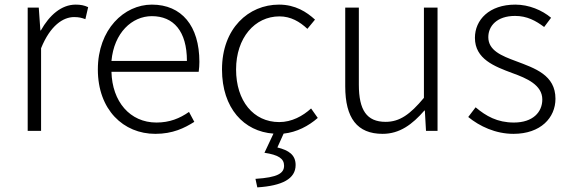

<svg xmlns="http://www.w3.org/2000/svg" viewBox="-20 -567 2466 832"><path d="M100 0H158V-358C198 -457 254 -493 301 -493C322 -493 333 -490 350 -484L362 -536C345 -544 329 -547 308 -547C246 -547 194 -501 157 -435H155L148 -534H100Z M653 13C729 13 779 -12 822 -39L799 -82C759 -54 715 -36 658 -36C543 -36 466 -127 463 -256H841C843 -270 844 -285 844 -299C844 -455 767 -547 638 -547C518 -547 404 -440 404 -266C404 -91 515 13 653 13ZM463 -303C474 -425 552 -497 638 -497C732 -497 790 -432 790 -303Z M1095 245C1203 238 1261 208 1261 148C1261 104 1231 84 1182 72L1209 12C1266 6 1317 -21 1357 -56L1328 -97C1292 -64 1244 -38 1190 -38C1078 -38 1003 -130 1003 -266C1003 -403 1084 -496 1191 -496C1240 -496 1279 -473 1312 -442L1345 -482C1309 -515 1260 -547 1189 -547C1057 -547 942 -444 942 -266C942 -98 1037 3 1165 12L1126 95C1186 104 1211 120 1211 151C1211 184 1183 202 1087 208Z M1638 13C1712 13 1767 -28 1819 -88H1821L1826 0H1876V-534H1817V-143C1757 -71 1712 -39 1651 -39C1569 -39 1535 -90 1535 -200V-534H1476V-193C1476 -55 1528 13 1638 13Z M2205 13C2323 13 2387 -57 2387 -139C2387 -242 2298 -271 2216 -302C2154 -325 2096 -348 2096 -406C2096 -454 2133 -498 2212 -498C2264 -498 2302 -477 2338 -450L2368 -490C2329 -523 2272 -547 2213 -547C2100 -547 2038 -481 2038 -403C2038 -311 2123 -279 2201 -250C2262 -228 2330 -199 2330 -136C2330 -81 2289 -36 2207 -36C2135 -36 2086 -64 2041 -102L2009 -60C2058 -20 2127 13 2205 13Z"/></svg>

Font: Noto Sans HK Light
Style: Regular
Weight: 300
Designer: Ryoko NISHIZUKA 西塚涼子 (kana, bopomofo & ideographs); Paul D. Hunt (Latin, Greek & Cyrillic); Sandoll Communications 산돌커뮤니
Foundry: Adobe
Version: Version 2.004;hotconv 1.0.118;makeotfexe 2.5.65603